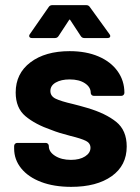

<svg xmlns="http://www.w3.org/2000/svg" viewBox="-20 -720 544 747"><path d="M35 -142V-152Q35 -157 38.5 -160.5Q42 -164 47 -164H158Q163 -164 166.5 -160.5Q170 -157 170 -152V-151Q170 -129 194.5 -113.5Q219 -98 256 -98Q290 -98 311 -111.5Q332 -125 332 -145Q332 -163 314 -172Q296 -181 255 -191Q208 -203 181 -214Q117 -236 79 -268Q41 -300 41 -360Q41 -434 98.5 -477.5Q156 -521 251 -521Q315 -521 363 -500.5Q411 -480 437.5 -443Q464 -406 464 -359Q464 -354 460.5 -350.5Q457 -347 452 -347H345Q340 -347 336.5 -350.5Q333 -354 333 -359Q333 -381 310.5 -396Q288 -411 251 -411Q218 -411 197 -399Q176 -387 176 -366Q176 -346 196.5 -336Q217 -326 265 -315Q276 -312 290 -308.5Q304 -305 320 -300Q391 -279 432 -246Q473 -213 473 -150Q473 -76 414.5 -34.5Q356 7 257 7Q190 7 140 -12Q90 -31 62.5 -65Q35 -99 35 -142ZM96 -587 169 -692Q174 -700 183 -700H316Q325 -700 330 -692L406 -587Q409 -583 409 -580Q409 -572 398 -572H308Q299 -572 294 -580L254 -641Q251 -647 248 -641L208 -580Q203 -572 194 -572H104Q97 -572 94.5 -576.5Q92 -581 96 -587Z"/></svg>

Font: UMi
Style: Bold
Weight: 700
Designer: Peter Middis
Foundry: We Are UMi
Version: Version 1.0